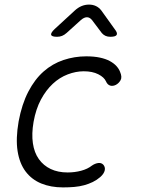

<svg xmlns="http://www.w3.org/2000/svg" viewBox="-20 -805 640 835"><path d="M61 -277Q75 -352 103 -406Q131 -460 169.5 -494Q208 -528 256 -544Q304 -560 355 -560Q389 -560 414.5 -554.5Q440 -549 457.5 -539.5Q475 -530 486 -518Q497 -506 502 -493Q512 -470 504.5 -456.5Q497 -443 484 -436Q470 -429 458.5 -433Q447 -437 441 -451Q433 -469 407.5 -482Q382 -495 344 -495Q310 -495 274.5 -481.5Q239 -468 209.5 -440.5Q180 -413 158 -372Q136 -331 126 -275Q117 -223 123 -182Q129 -141 149 -113Q169 -85 200.5 -70Q232 -55 274 -55Q305 -55 333 -62.5Q361 -70 380 -85Q393 -94 407 -96Q421 -98 430 -88Q434 -83 435.5 -77Q437 -71 435.5 -64Q434 -57 429 -49.5Q424 -42 416 -35Q401 -22 383.5 -13.5Q366 -5 346 0.5Q326 6 303 8Q280 10 254 10Q201 10 159.5 -7Q118 -24 91.5 -59Q65 -94 56.5 -148Q48 -202 61 -277ZM228 -645Q205 -645 202.5 -653.5Q200 -662 218 -679L305 -759Q319 -772 334.5 -778.5Q350 -785 367 -785Q384 -785 397.5 -778.5Q411 -772 421 -759L479 -678Q492 -662 487.5 -653.5Q483 -645 460 -645Q448 -645 439 -649Q430 -653 423 -661L380 -718Q370 -730 358 -730Q346 -730 332 -718L270 -662Q260 -653 250 -649Q240 -645 228 -645Z"/></svg>

Font: Maple Mono ExtraLight
Style: Italic
Weight: 275
Italic angle: -10°
Monospace: yes
Designer: subframe7536
Version: Version 7.000